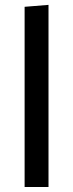

<svg xmlns="http://www.w3.org/2000/svg" viewBox="-20 -753 293 773"><path d="M175.3 0H79.1V-725.6L175.3 -733.4Z"/></svg>

Font: Coda
Style: Regular
Weight: 400
Designer: vernon adams
Foundry: vernon adams
Version: Version 2.001; ttfautohint (v0.8) -r 50 -G 200 -x